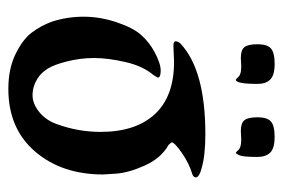

<svg xmlns="http://www.w3.org/2000/svg" viewBox="-129 -529 678 460"><g transform="rotate(90 210.0 -299.0)"><path d="M315 -538 294 -537Q275 -537 268 -545.5Q261 -554 261 -577Q261 -600 271 -609Q281 -618 308 -618Q335 -618 345.5 -607.5Q356 -597 356 -577Q356 -542 352 -533.5Q348 -525 346 -525L342 -528Q336 -538 315 -538ZM140 -538 119 -537Q100 -537 93 -545.5Q86 -554 86 -577Q86 -600 96 -609Q106 -618 133 -618Q160 -618 170.5 -607.5Q181 -597 181 -577Q181 -525 171 -525L167 -528Q161 -538 140 -538ZM128 -377Q102 -376 90.5 -375.5Q79 -375 79 -381Q79 -387 85 -393Q149 -452 301 -452Q353 -452 383 -443L393 -440Q405 -435 405 -429Q405 -424 398 -421Q371 -413 346 -395.5Q321 -378 321 -371L327 -364Q359 -346 376.5 -307Q394 -268 396 -238L398 -207Q398 -108 343 -44Q288 20 193 20Q145 20 110 3Q75 -14 58.5 -35.5Q42 -57 32 -84Q20 -121 20 -160.5Q20 -200 33.5 -240Q47 -280 64.5 -299Q82 -318 104 -330Q132 -345 149 -345Q166 -345 166 -338L160 -328Q138 -302 128.5 -260Q119 -218 119 -185.5Q119 -153 127 -121Q135 -89 145 -73.5Q155 -58 168 -50Q187 -38 208 -38Q229 -38 249 -54.5Q269 -71 278 -98Q296 -148 296 -201Q296 -285 253.5 -331Q211 -377 128 -377Z"/></g></svg>

Font: Aladin
Style: Regular
Weight: 400
Designer: Angel Koziupa and Alejandro Paul
Foundry: Angel Koziupa and Alejandro Paul
Version: Version 1.000